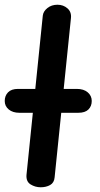

<svg xmlns="http://www.w3.org/2000/svg" viewBox="-59 -792 424 812"><path d="M113 0Q90 0 70.5 -12Q51 -24 53 -52L122 -726Q124 -744 141.5 -758Q159 -772 184 -772Q209 -772 226.5 -756.5Q244 -741 241 -715L172 -42Q170 -19 153 -9.5Q136 0 113 0ZM-39 -365Q-39 -387 -25 -401.5Q-11 -416 17 -416H266Q295 -416 312 -401.5Q329 -387 329 -365Q329 -343 315 -329Q301 -315 272 -315H23Q-5 -315 -22 -329Q-39 -343 -39 -365Z"/></svg>

Font: Edu NSW ACT Foundation
Style: Bold
Weight: 700
Version: Version 1.003